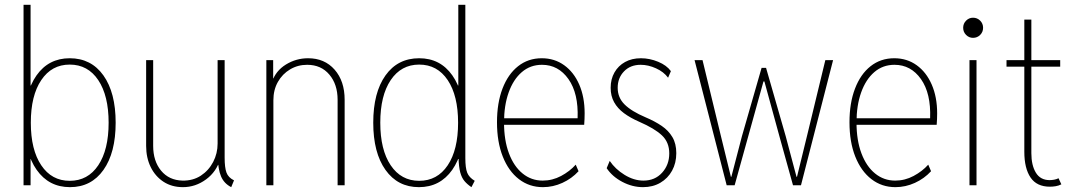

<svg xmlns="http://www.w3.org/2000/svg" viewBox="-20 -772 4491 800"><path d="M78.1 0V-752H107.4V-416H116.2L102.5 -355.5V-152.3L121.1 -109.4H107.4V0ZM271.5 7.8Q183.6 7.8 132.8 -64.2Q82 -136.2 82 -262.7Q82 -386.7 132.3 -458Q182.6 -529.3 270.5 -529.3Q359.9 -529.3 410.9 -457.8Q461.9 -386.2 461.9 -260.7Q461.9 -135.7 411.1 -64Q360.4 7.8 271.5 7.8ZM270.5 -18.6Q346.2 -18.6 389.4 -83.3Q432.6 -147.9 432.6 -260.7Q432.6 -373.5 389.4 -438.2Q346.2 -502.9 270.5 -502.9Q195.3 -502.9 151.9 -438.2Q108.4 -373.5 108.4 -260.7Q108.4 -147.9 151.9 -83.3Q195.3 -18.6 270.5 -18.6Z M742.2 7.8Q695.8 7.8 661.4 -14.6Q627 -37.1 607.9 -75.9Q588.9 -114.7 588.9 -164.1V-521.5H618.2V-164.1Q618.2 -101.1 651.1 -61Q684.1 -21 740.2 -19.5Q783.7 -18.6 816.7 -40Q849.6 -61.5 868.2 -97.2Q886.7 -132.8 886.7 -173.8V-521.5H916V-115.2Q916 -73.7 923.6 -53Q931.2 -32.2 955.1 -20.5L943.4 7.8Q913.6 -7.3 901.1 -36.9Q888.7 -66.4 887.7 -112.3L901.4 -85H877L897.5 -109.4Q882.3 -56.6 838.4 -24.4Q794.4 7.8 742.2 7.8Z M1089.8 0V-521.5H1118.2V-445.3H1131.8L1113.3 -430.7Q1128.9 -477.1 1171.4 -503.2Q1213.9 -529.3 1263.7 -529.3Q1332.5 -529.3 1374.3 -481.7Q1416 -434.1 1416 -356.4V0H1386.7V-356.4Q1386.7 -420.4 1352.3 -461.2Q1317.9 -502 1259.8 -502Q1220.7 -502 1188.7 -482.9Q1156.7 -463.9 1137.9 -430.7Q1119.1 -397.5 1119.1 -354.5V0Z M1944.3 7.8Q1926.8 -3.9 1915.3 -17.6Q1903.8 -31.2 1897.7 -53.7Q1891.6 -76.2 1890.6 -114.3L1895.5 -109.4H1880.9L1895.5 -143.6V-369.1L1879.9 -416H1889.6V-752H1918.9V-113.3Q1918.9 -71.8 1926.8 -52.2Q1934.6 -32.7 1958 -18.6ZM1725.6 7.8Q1637.2 7.8 1586.2 -64Q1535.2 -135.7 1535.2 -260.7Q1535.2 -386.2 1586.2 -457.8Q1637.2 -529.3 1726.6 -529.3Q1814.5 -529.3 1864.7 -458Q1915 -386.7 1915 -262.7Q1915 -136.2 1864.3 -64.2Q1813.5 7.8 1725.6 7.8ZM1726.6 -18.6Q1802.2 -18.6 1845.5 -83.3Q1888.7 -147.9 1888.7 -260.7Q1888.7 -373.5 1845.5 -438.2Q1802.2 -502.9 1726.6 -502.9Q1651.4 -502.9 1607.9 -438.2Q1564.5 -373.5 1564.5 -260.7Q1564.5 -147.9 1607.9 -83.3Q1651.4 -18.6 1726.6 -18.6Z M2242.2 7.8Q2185.5 7.8 2142.3 -25.4Q2099.1 -58.6 2075 -119.4Q2050.8 -180.2 2050.8 -262.7Q2050.8 -342.8 2073.7 -402.8Q2096.7 -462.9 2138.7 -496.1Q2180.7 -529.3 2237.3 -529.3Q2290.5 -529.3 2330.8 -500.2Q2371.1 -471.2 2393.6 -419.4Q2416 -367.7 2416 -299.8Q2416 -288.1 2415.5 -275.9Q2415 -263.7 2414.1 -252H2074.2V-279.3H2386.7Q2390.6 -382.8 2348.6 -442.4Q2306.6 -502 2238.3 -502Q2189.5 -502 2154.1 -471.4Q2118.7 -440.9 2099.4 -386.7Q2080.1 -332.5 2080.1 -261.7Q2080.1 -187.5 2100.6 -133.1Q2121.1 -78.6 2157.5 -49.1Q2193.8 -19.5 2241.2 -19.5Q2281.7 -19.5 2317.9 -38.8Q2354 -58.1 2378.9 -85.9L2390.6 -58.6Q2362.3 -27.8 2323.2 -10Q2284.2 7.8 2242.2 7.8Z M2659.2 7.8Q2614.7 7.8 2573 -14.2Q2531.2 -36.1 2507.8 -71.3L2520.5 -101.6Q2543.5 -67.4 2582.3 -43.5Q2621.1 -19.5 2661.1 -19.5Q2709 -19.5 2738.8 -52.5Q2768.6 -85.4 2768.6 -132.8Q2768.6 -179.2 2738 -208Q2707.5 -236.8 2643.6 -264.6Q2606.4 -280.8 2579.8 -300.5Q2553.2 -320.3 2538.8 -346.2Q2524.4 -372.1 2524.4 -406.2Q2524.4 -442.4 2540.3 -470.2Q2556.2 -498 2584.5 -513.7Q2612.8 -529.3 2650.4 -529.3Q2687 -529.3 2722.4 -514.6Q2757.8 -500 2775.4 -475.6L2763.7 -448.2Q2745.6 -472.7 2713.4 -487.3Q2681.2 -502 2649.4 -502Q2606.4 -502 2580.1 -474.6Q2553.7 -447.3 2553.7 -406.2Q2553.7 -365.2 2582.5 -336.7Q2611.3 -308.1 2669.9 -283.2Q2708 -267.1 2736.8 -247.6Q2765.6 -228 2781.7 -200.7Q2797.9 -173.3 2797.9 -133.8Q2797.9 -92.8 2780.3 -60.8Q2762.7 -28.8 2731.4 -10.5Q2700.2 7.8 2659.2 7.8Z M3007.8 0 2874 -521.5H2907.2L2982.4 -210.9L3025.4 -35.2H3027.3L3071.3 -204.1L3153.3 -489.3H3171.9L3253.9 -204.1L3298.8 -35.2H3300.8L3343.8 -210.9L3418.9 -521.5H3451.2L3317.4 0H3284.2L3230.5 -193.4L3165 -432.6H3161.1L3094.7 -193.4L3041 0Z M3710.9 7.8Q3654.3 7.8 3611.1 -25.4Q3567.9 -58.6 3543.7 -119.4Q3519.5 -180.2 3519.5 -262.7Q3519.5 -342.8 3542.5 -402.8Q3565.4 -462.9 3607.4 -496.1Q3649.4 -529.3 3706.1 -529.3Q3759.3 -529.3 3799.6 -500.2Q3839.8 -471.2 3862.3 -419.4Q3884.8 -367.7 3884.8 -299.8Q3884.8 -288.1 3884.3 -275.9Q3883.8 -263.7 3882.8 -252H3543V-279.3H3855.5Q3859.4 -382.8 3817.4 -442.4Q3775.4 -502 3707 -502Q3658.2 -502 3622.8 -471.4Q3587.4 -440.9 3568.1 -386.7Q3548.8 -332.5 3548.8 -261.7Q3548.8 -187.5 3569.3 -133.1Q3589.8 -78.6 3626.2 -49.1Q3662.6 -19.5 3710 -19.5Q3750.5 -19.5 3786.6 -38.8Q3822.8 -58.1 3847.7 -85.9L3859.4 -58.6Q3831.1 -27.8 3792 -10Q3752.9 7.8 3710.9 7.8Z M4019.5 0V-521.5H4048.8V0ZM4034.2 -614.3Q4017.6 -614.3 4005.4 -626.5Q3993.2 -638.7 3993.2 -656.2Q3993.2 -673.8 4005.4 -686Q4017.6 -698.2 4034.2 -698.2Q4051.8 -698.2 4064 -686Q4076.2 -673.8 4076.2 -656.2Q4076.2 -638.7 4064 -626.5Q4051.8 -614.3 4034.2 -614.3Z M4354.5 5.9Q4299.8 5.9 4273.9 -32.5Q4248 -70.8 4248 -139.6V-690.4H4277.3V-133.8Q4277.3 -83.5 4296.1 -52.5Q4314.9 -21.5 4353.5 -21.5Q4361.8 -21.5 4371.8 -23.2Q4381.8 -24.9 4390.6 -29.3L4402.3 -3.9Q4390.6 2 4378.4 3.9Q4366.2 5.9 4354.5 5.9ZM4173.8 -494.1V-521.5H4397.5V-494.1Z"/></svg>

Font: Reddit Sans Condensed ExtraLight
Style: Regular
Weight: 250
Version: Version 1.014